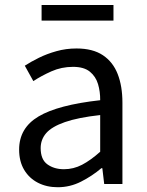

<svg xmlns="http://www.w3.org/2000/svg" viewBox="-20 -756 603 789"><path d="M217.2 13.4Q171.9 13.4 136.1 -4.9Q100.2 -23.2 79.4 -57.9Q58.6 -92.5 58.6 -141.3Q58.6 -230.1 138.5 -277.5Q218.3 -325 391.7 -344.2Q392.1 -379.4 382.8 -410.5Q373.5 -441.7 349.2 -461.5Q324.9 -481.3 280 -481.3Q232.6 -481.3 191.1 -462.8Q149.7 -444.3 117 -422.7L81.9 -486Q107 -502.3 139.8 -518.5Q172.6 -534.7 211.9 -545.7Q251.1 -556.8 294.5 -556.8Q361.2 -556.8 402.8 -529.1Q444.3 -501.4 463.7 -451.5Q483.1 -401.6 483.1 -334V0H408.2L400.5 -64.9H396.7Q358.6 -32.7 313.3 -9.7Q267.9 13.4 217.2 13.4ZM242.8 -60.6Q282 -60.6 317.3 -79Q352.5 -97.4 391.7 -132.4V-283.2Q300.7 -273.1 246.8 -254.3Q193 -235.5 170 -209.1Q147.1 -182.6 147.1 -147.4Q147.1 -100.4 174.9 -80.5Q202.6 -60.6 242.8 -60.6ZM150.9 -671.3V-735.5H446.3V-671.3Z"/></svg>

Font: Noto Sans KR Thin
Style: Regular
Weight: 100
Designer: Ryoko NISHIZUKA 西塚涼子 (kana, bopomofo & ideographs); Paul D. Hunt (Latin, Greek & Cyrillic); Sandoll Communications 산돌커뮤니
Foundry: Adobe
Version: Version 2.004-H2;hotconv 1.0.118;makeotfexe 2.5.65603